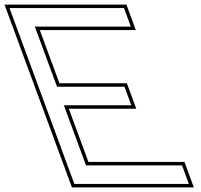

<svg xmlns="http://www.w3.org/2000/svg" viewBox="-246 -775 870 830"><path d="M250.1 -740H290.1L319.6 -660H279.6H-95.4L0.5 -400H258.1H292.1L321.6 -320H287.6H30L125.9 -60H500.9H540.9L570.4 20H530.4H115.4H75.4L60.6 -20L-50 -320L-79.5 -400L-190.1 -700L-204.9 -740H-164.9ZM300.6 -755H-226.4L64.9 35H591.9L551.3 -75H136.3L51.5 -305H343.1L302.5 -415H10.9L-73.9 -645H341.1Z"/></svg>

Font: Nordica Plus
Style: NordicaClassicLightConOpOblOl
Weight: 300
Version: Version 1.01